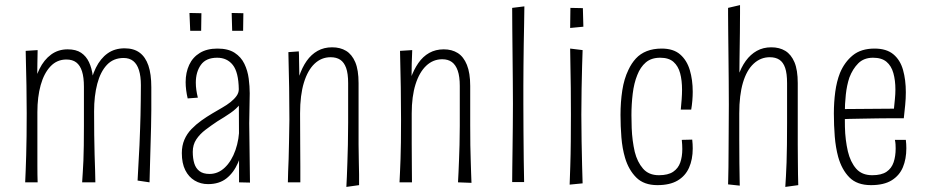

<svg xmlns="http://www.w3.org/2000/svg" viewBox="-20 -717 3640 755"><path d="M303 0Q304 -19 305.5 -39.5Q307 -60 308 -85.5Q309 -111 309.5 -144.5Q310 -178 310 -222Q310 -250 310 -276.5Q310 -303 310 -328.5Q310 -354 310 -376Q310 -413 302.5 -436.5Q295 -460 280 -471.5Q265 -483 241 -483Q204 -483 178.5 -456Q153 -429 140 -382.5Q127 -336 127 -276L99 -253Q99 -311 108 -360Q117 -409 135 -445.5Q153 -482 181 -502.5Q209 -523 246 -523Q279 -523 299 -509.5Q319 -496 330 -472.5Q341 -449 345 -418Q349 -387 350 -351.5Q351 -316 350 -279Q350 -229 350.5 -186.5Q351 -144 352 -109Q353 -74 354 -46.5Q355 -19 355 0ZM79 0Q80 -20 81 -46.5Q82 -73 83 -107Q84 -141 84.5 -182Q85 -223 85 -272Q85 -329 84 -381Q83 -433 82 -470Q81 -507 81 -517L128 -520Q128 -501 127 -467Q126 -433 126 -385.5Q126 -338 127 -276Q127 -212 127 -158.5Q127 -105 127 -65.5Q127 -26 128 0ZM568 0 521 -7Q523 -49 525 -82Q527 -115 528.5 -146.5Q530 -178 531 -213Q532 -236 532.5 -263Q533 -290 533.5 -320.5Q534 -351 534 -382Q534 -417 526.5 -441Q519 -465 504 -477Q489 -489 466 -489Q426 -489 400.5 -462Q375 -435 362.5 -387.5Q350 -340 350 -279L322 -249Q322 -312 330.5 -363Q339 -414 357 -450.5Q375 -487 403 -507Q431 -527 470 -527Q506 -527 529 -510Q552 -493 563.5 -459.5Q575 -426 575 -374Q575 -355 575 -333.5Q575 -312 575 -284Q575 -256 574 -218Q573 -181 572 -145.5Q571 -110 570 -74Q569 -38 568 0Z M920 0V-137L919 -366Q918 -433 895.5 -461.5Q873 -490 834 -490Q790 -490 770 -462Q750 -434 750 -392Q750 -378 752 -363.5Q754 -349 758 -333L718 -330Q714 -347 712 -363Q710 -379 710 -394Q710 -432 724 -462Q738 -492 766 -509Q794 -526 835 -526Q877 -526 902.5 -509.5Q928 -493 941 -466Q954 -439 958 -408Q962 -377 962 -350L960 -232L963 1ZM798 7Q769 7 745.5 -7Q722 -21 708.5 -48Q695 -75 695 -115Q695 -144 705 -167.5Q715 -191 733 -209.5Q751 -228 772 -243Q793 -258 815 -271Q835 -283 853.5 -293.5Q872 -304 886.5 -315.5Q901 -327 910 -339.5Q919 -352 919 -366L941 -356Q941 -329 925.5 -309Q910 -289 886 -272.5Q862 -256 835 -240Q811 -224 788.5 -207Q766 -190 752 -169Q738 -148 738 -120Q738 -94 744 -74.5Q750 -55 764.5 -44Q779 -33 804 -33Q838 -33 864.5 -58.5Q891 -84 906 -127Q921 -170 921 -220L948 -267Q947 -214 940 -165Q933 -116 916 -77Q899 -38 870.5 -15.5Q842 7 798 7ZM936 -596H893L891 -666L937 -665ZM771 -596H728L725 -666L772 -665Z M1392 11 1342 18Q1343 1 1344 -23Q1345 -47 1346 -77.5Q1347 -108 1348 -147.5Q1349 -187 1349 -235Q1349 -257 1349 -284.5Q1349 -312 1349 -340Q1349 -368 1349 -390Q1349 -428 1341 -450Q1333 -472 1318 -482Q1303 -492 1280 -492Q1244 -492 1217 -466.5Q1190 -441 1175 -392Q1160 -343 1160 -271L1132 -247Q1132 -295 1138 -337.5Q1144 -380 1156 -416Q1168 -452 1186 -477.5Q1204 -503 1229 -517Q1254 -531 1286 -531Q1318 -531 1341 -517Q1364 -503 1377 -472.5Q1390 -442 1390 -390Q1390 -369 1390 -350.5Q1390 -332 1390 -315Q1390 -298 1390 -279.5Q1390 -261 1390 -238Q1390 -186 1390 -148Q1390 -110 1391 -81.5Q1392 -53 1392 -30.5Q1392 -8 1392 11ZM1112 0Q1112 -20 1113 -42Q1114 -64 1115 -92Q1116 -120 1116.5 -157.5Q1117 -195 1118 -247Q1118 -316 1117 -372Q1116 -428 1115 -465Q1114 -502 1114 -512L1155 -515Q1156 -501 1156 -478Q1156 -455 1157 -424.5Q1158 -394 1158.5 -355.5Q1159 -317 1160 -271Q1160 -202 1160.5 -150.5Q1161 -99 1161 -63Q1161 -27 1161 0Z M1834 2 1781 0Q1782 -17 1783 -39Q1784 -61 1785 -87.5Q1786 -114 1787 -147.5Q1788 -181 1788 -222Q1788 -250 1788 -278Q1788 -306 1788 -331.5Q1788 -357 1788 -379Q1788 -416 1780 -439Q1772 -462 1757 -473Q1742 -484 1719 -484Q1683 -484 1656 -458.5Q1629 -433 1614 -385.5Q1599 -338 1599 -271L1571 -247Q1571 -292 1577 -333.5Q1583 -375 1595 -409Q1607 -443 1625 -469Q1643 -495 1668 -509Q1693 -523 1725 -523Q1757 -523 1780 -508.5Q1803 -494 1816 -462Q1829 -430 1829 -379Q1829 -350 1829 -329.5Q1829 -309 1829 -286Q1829 -263 1829 -225Q1829 -180 1829.5 -146.5Q1830 -113 1831 -86.5Q1832 -60 1832.5 -38.5Q1833 -17 1834 2ZM1551 0Q1552 -20 1553 -42Q1554 -64 1555 -92Q1556 -120 1556.5 -157.5Q1557 -195 1557 -247Q1557 -316 1556 -373.5Q1555 -431 1554 -469Q1553 -507 1553 -517L1601 -520Q1600 -501 1599 -465.5Q1598 -430 1598 -381.5Q1598 -333 1599 -271Q1599 -202 1599 -150.5Q1599 -99 1599.5 -63Q1600 -27 1600 0Z M1994 -1Q1994 -24 1994.5 -58Q1995 -92 1995.5 -134Q1996 -176 1996.5 -220.5Q1997 -265 1997 -309Q1997 -349 1996.5 -398.5Q1996 -448 1995.5 -500Q1995 -552 1994.5 -600.5Q1994 -649 1994 -686L2042 -692Q2042 -661 2041 -623Q2040 -585 2039.5 -543Q2039 -501 2038.5 -459.5Q2038 -418 2038 -379.5Q2038 -341 2038 -309Q2038 -256 2038.5 -198Q2039 -140 2039.5 -88Q2040 -36 2041 -1Z M2220 9Q2221 -19 2222.5 -63.5Q2224 -108 2224.5 -161Q2225 -214 2225 -267Q2225 -321 2224.5 -371Q2224 -421 2223 -461.5Q2222 -502 2222 -526L2271 -520Q2270 -497 2269 -457Q2268 -417 2267 -367.5Q2266 -318 2266 -266Q2266 -214 2267 -162Q2268 -110 2269 -66.5Q2270 -23 2271 4ZM2222 -607 2223 -686 2272 -685 2274 -612Z M2565 11Q2512 11 2482 -19Q2452 -49 2438 -96Q2427 -133 2423.5 -177Q2420 -221 2420 -265Q2420 -316 2427 -361.5Q2434 -407 2451 -442Q2463 -468 2480.5 -487Q2498 -506 2523.5 -516Q2549 -526 2582 -526Q2628 -526 2654.5 -503Q2681 -480 2692.5 -441.5Q2704 -403 2704 -356Q2704 -340 2702.5 -321.5Q2701 -303 2698 -286H2657Q2659 -306 2660.5 -326.5Q2662 -347 2662 -364Q2662 -401 2654.5 -429Q2647 -457 2628.5 -473.5Q2610 -490 2576 -490Q2541 -490 2519.5 -471.5Q2498 -453 2486 -422Q2473 -390 2468 -348.5Q2463 -307 2463 -264Q2463 -239 2464 -213.5Q2465 -188 2468 -165Q2471 -142 2476 -120Q2486 -80 2508.5 -54Q2531 -28 2571 -28Q2607 -28 2627 -41.5Q2647 -55 2655 -78Q2663 -101 2663 -131Q2663 -139 2662.5 -148Q2662 -157 2661 -167L2702 -168Q2703 -159 2703.5 -150.5Q2704 -142 2704 -133Q2704 -90 2689.5 -57.5Q2675 -25 2644.5 -7Q2614 11 2565 11Z M2843 8Q2843 8 2843.5 -10.5Q2844 -29 2844.5 -60.5Q2845 -92 2845 -132.5Q2845 -173 2845.5 -217.5Q2846 -262 2846 -305Q2846 -349 2845.5 -400Q2845 -451 2844.5 -502Q2844 -553 2843.5 -594.5Q2843 -636 2843 -661Q2843 -686 2843 -686L2890 -697Q2890 -697 2890 -667Q2890 -637 2889.5 -588.5Q2889 -540 2888 -483Q2887 -426 2887 -370Q2887 -314 2887 -271Q2887 -217 2887 -166.5Q2887 -116 2887.5 -75.5Q2888 -35 2888.5 -11Q2889 13 2889 13ZM3119 11 3068 18Q3069 1 3070.5 -23Q3072 -47 3073 -77.5Q3074 -108 3074.5 -147.5Q3075 -187 3075 -235Q3075 -263 3075 -290Q3075 -317 3075 -342.5Q3075 -368 3075 -390Q3075 -428 3067.5 -450Q3060 -472 3045 -482Q3030 -492 3007 -492Q2971 -492 2943.5 -466.5Q2916 -441 2901.5 -392Q2887 -343 2887 -271L2859 -247Q2859 -295 2864.5 -337.5Q2870 -380 2882 -416Q2894 -452 2912.5 -477.5Q2931 -503 2956 -517Q2981 -531 3013 -531Q3045 -531 3068 -517Q3091 -503 3104 -472.5Q3117 -442 3117 -390Q3117 -369 3117 -352.5Q3117 -336 3117 -320.5Q3117 -305 3117 -285.5Q3117 -266 3117 -238Q3117 -186 3117 -148Q3117 -110 3117.5 -81.5Q3118 -53 3118 -30.5Q3118 -8 3119 11Z M3405 11Q3350 11 3320 -19.5Q3290 -50 3276 -100Q3266 -137 3262.5 -180.5Q3259 -224 3259 -271Q3259 -315 3264.5 -356Q3270 -397 3283 -430Q3301 -473 3333.5 -499.5Q3366 -526 3419 -526Q3466 -526 3493 -503.5Q3520 -481 3531 -442Q3542 -403 3542 -354Q3542 -330 3539.5 -304.5Q3537 -279 3534 -252L3495 -287Q3497 -308 3499 -327.5Q3501 -347 3501 -365Q3501 -401 3493 -429.5Q3485 -458 3466 -474Q3447 -490 3413 -490Q3377 -490 3355 -468Q3333 -446 3320 -412Q3310 -382 3306 -345Q3302 -308 3302 -270Q3302 -244 3302.5 -218Q3303 -192 3306 -168Q3309 -144 3314 -122Q3324 -80 3346.5 -54Q3369 -28 3410 -28Q3446 -28 3466 -41.5Q3486 -55 3494 -79Q3502 -103 3502 -133Q3502 -141 3501.5 -149.5Q3501 -158 3499 -167H3542Q3543 -159 3543.5 -150.5Q3544 -142 3544 -134Q3544 -92 3530.5 -59.5Q3517 -27 3486.5 -8Q3456 11 3405 11ZM3278 -247V-288L3535 -290L3534 -252Q3513 -252 3486.5 -252Q3460 -252 3431 -251.5Q3402 -251 3373.5 -250.5Q3345 -250 3320.5 -249.5Q3296 -249 3278 -247Z"/></svg>

Font: Truculenta ExtraLight
Style: Regular
Weight: 250
Version: Version 1.002